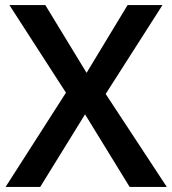

<svg xmlns="http://www.w3.org/2000/svg" viewBox="-20 -734 676 754"><path d="M635 0H489L314 -285L138 0H2L239 -370L17 -714H158L320 -448L481 -714H618L395 -365Z"/></svg>

Font: Noto Sans Malayalam SemiBold
Style: Regular
Weight: 600
Designer: Jelle Bosma - Monotype Design Team
Foundry: Monotype Imaging Inc.
Version: Version 2.104; ttfautohint (v1.8.4.7-5d5b)